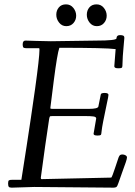

<svg xmlns="http://www.w3.org/2000/svg" viewBox="-20 -854 619 880"><path d="M423.8 -734.1Q403.6 -734.1 390.7 -750.4Q377.9 -766.6 377.9 -786.4Q377.9 -806.2 389.6 -820.1Q401.4 -834 422.4 -834Q443.4 -834 456.2 -817.7Q469 -801.5 469 -782Q469 -762.5 456.5 -748.3Q444.1 -734.1 423.8 -734.1ZM283.9 -734.1Q263.7 -734.1 250.9 -750.4Q238 -766.6 238 -786.4Q238 -806.2 249.8 -820.1Q261.5 -834 282.5 -834Q303.5 -834 316.3 -817.7Q329.1 -801.5 329.1 -782Q329.1 -762.5 316.7 -748.3Q304.2 -734.1 283.9 -734.1ZM137 2.9 33.9 6.1Q23.4 6.1 20.3 2.1Q17.1 -2 17.1 -13.4Q17.1 -24.9 21.1 -27.5Q25.1 -30 38.1 -30H77.9Q78.1 -32 86.1 -82.2Q94 -132.3 102.3 -186.2Q110.6 -240 121.6 -313.8Q132.6 -387.7 140.9 -447.3Q160.9 -591.3 160.9 -626L159.9 -633.1H102.1Q87.2 -633.1 85.6 -638.8Q84 -644.5 84 -650.9Q84 -668 96.9 -668L144.5 -666.5Q191.9 -665 212.9 -665Q212.9 -665 422.1 -668Q512.7 -668 513.9 -678Q513.9 -693.1 530 -693.1Q541 -693.1 545.5 -690.3Q550 -687.5 550 -680.8Q550 -674.1 546.1 -636.5Q542.2 -598.9 541 -552Q541 -544.9 537.1 -543Q533.2 -541 522.5 -541Q511.7 -541 507.8 -543.6Q503.9 -546.1 503.9 -550.2Q503.9 -554.2 510 -628.9Q466.6 -635 252 -635Q242.4 -607.9 226.7 -486Q210.9 -364 210.9 -360.5Q210.9 -356.9 211.2 -356.4Q211.9 -355 222.9 -355H387Q429 -355 430.9 -366L441.9 -420.9Q442.9 -428 460 -428Q477.1 -428 477.1 -418.9Q477.1 -412.4 469.7 -379.2Q447.8 -276.1 446.2 -256.7Q444.6 -237.3 441.9 -235.4Q438.2 -232.9 429 -232.9H425Q408.9 -232.9 408.9 -241L420.9 -311Q420.9 -318.6 407.8 -320.3Q394.8 -322 374 -322H222.9Q211.7 -322 209.6 -321Q207.5 -320.1 205.4 -309.7Q203.4 -299.3 186.9 -184.1Q170.4 -68.8 167 -39.1Q167 -33 170.9 -33L490 -40Q494.1 -43.7 507.2 -83.7Q520.3 -123.8 523.4 -132.1Q526.6 -140.4 530.2 -143.2Q533.7 -146 541.3 -146Q548.8 -146 555.4 -142.2Q562 -138.4 562 -132.4Q562 -126.5 556.5 -110.2Q551 -94 539.4 -62.4Q527.8 -30.8 522.8 -15.3Q517.8 0.2 513.2 3.2Q508.5 6.1 500 6.1Z"/></svg>

Font: Fanwood Text
Style: Italic
Weight: 400
Italic angle: -9°
Version: Version 1.101